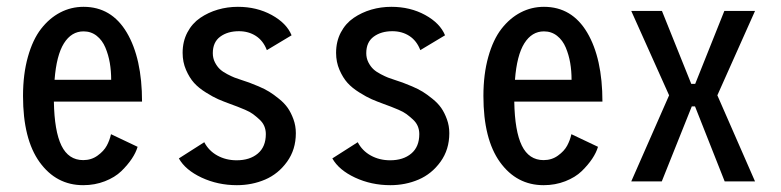

<svg xmlns="http://www.w3.org/2000/svg" viewBox="-20 -532 2290 563"><path d="M383.5 -101.5Q378.5 -84.5 366.5 -66.5Q354.5 -48.5 335.8 -30.2Q317 -12 287.5 -0.5Q258 11 224 11Q145 11 96.2 -56.5Q47.5 -124 47.5 -250.5Q47.5 -314.5 61.8 -365.2Q76 -416 100.5 -447.5Q125 -479 156.8 -495.5Q188.5 -512 225 -512Q307 -512 351.8 -436.5Q396.5 -361 396.5 -234H138Q139.5 -147.5 160.2 -105Q181 -62.5 224 -62.5Q248 -62.5 266.2 -75.8Q284.5 -89 293 -104.8Q301.5 -120.5 305.5 -138.5ZM225 -440Q189.5 -440 167.5 -405Q145.5 -370 140 -298H306Q306 -324 302 -347.5Q298 -371 289 -392.5Q280 -414 263.5 -427Q247 -440 225 -440Z M674.5 11Q619 11 571.2 -11.2Q523.5 -33.5 504.5 -67.5L579 -115Q592 -90 617.2 -76Q642.5 -62 674 -62Q712.5 -62 736 -81.8Q759.5 -101.5 759.5 -139Q759.5 -151.5 754.8 -162.5Q750 -173.5 740.2 -182.2Q730.5 -191 721.8 -197.5Q713 -204 698.5 -210.2Q684 -216.5 676.5 -219.2Q669 -222 655.5 -227Q635 -234.5 620 -241Q605 -247.5 583.8 -260.8Q562.5 -274 549 -289Q535.5 -304 525.5 -327Q515.5 -350 515.5 -377Q515.5 -410.5 529.5 -437Q543.5 -463.5 567 -479.5Q590.5 -495.5 618.8 -503.8Q647 -512 677.5 -512Q733 -512 776.8 -488Q820.5 -464 835 -428.5L762.5 -385Q752 -412.5 730.5 -426.5Q709 -440.5 680.5 -440.5Q647.5 -440.5 625.8 -424.5Q604 -408.5 604 -376Q604 -361.5 610.2 -349.2Q616.5 -337 624.8 -329.2Q633 -321.5 646.5 -314.5Q660 -307.5 667.8 -304.5Q675.5 -301.5 688 -297.5Q701.5 -293 710.8 -289.8Q720 -286.5 738.2 -278.8Q756.5 -271 769.5 -263Q782.5 -255 798.2 -242.2Q814 -229.5 823.8 -215.5Q833.5 -201.5 840.5 -182.2Q847.5 -163 847.5 -141.5Q847.5 -93.5 821.8 -57.8Q796 -22 757.5 -5.5Q719 11 674.5 11Z M1124.5 11Q1069 11 1021.2 -11.2Q973.5 -33.5 954.5 -67.5L1029 -115Q1042 -90 1067.2 -76Q1092.5 -62 1124 -62Q1162.5 -62 1186 -81.8Q1209.5 -101.5 1209.5 -139Q1209.5 -151.5 1204.8 -162.5Q1200 -173.5 1190.2 -182.2Q1180.5 -191 1171.8 -197.5Q1163 -204 1148.5 -210.2Q1134 -216.5 1126.5 -219.2Q1119 -222 1105.5 -227Q1085 -234.5 1070 -241Q1055 -247.5 1033.8 -260.8Q1012.5 -274 999 -289Q985.5 -304 975.5 -327Q965.5 -350 965.5 -377Q965.5 -410.5 979.5 -437Q993.5 -463.5 1017 -479.5Q1040.5 -495.5 1068.8 -503.8Q1097 -512 1127.5 -512Q1183 -512 1226.8 -488Q1270.5 -464 1285 -428.5L1212.5 -385Q1202 -412.5 1180.5 -426.5Q1159 -440.5 1130.5 -440.5Q1097.5 -440.5 1075.8 -424.5Q1054 -408.5 1054 -376Q1054 -361.5 1060.2 -349.2Q1066.5 -337 1074.8 -329.2Q1083 -321.5 1096.5 -314.5Q1110 -307.5 1117.8 -304.5Q1125.5 -301.5 1138 -297.5Q1151.5 -293 1160.8 -289.8Q1170 -286.5 1188.2 -278.8Q1206.5 -271 1219.5 -263Q1232.5 -255 1248.2 -242.2Q1264 -229.5 1273.8 -215.5Q1283.5 -201.5 1290.5 -182.2Q1297.5 -163 1297.5 -141.5Q1297.5 -93.5 1271.8 -57.8Q1246 -22 1207.5 -5.5Q1169 11 1124.5 11Z M1733.5 -101.5Q1728.5 -84.5 1716.5 -66.5Q1704.5 -48.5 1685.8 -30.2Q1667 -12 1637.5 -0.5Q1608 11 1574 11Q1495 11 1446.2 -56.5Q1397.5 -124 1397.5 -250.5Q1397.5 -314.5 1411.8 -365.2Q1426 -416 1450.5 -447.5Q1475 -479 1506.8 -495.5Q1538.5 -512 1575 -512Q1657 -512 1701.8 -436.5Q1746.5 -361 1746.5 -234H1488Q1489.5 -147.5 1510.2 -105Q1531 -62.5 1574 -62.5Q1598 -62.5 1616.2 -75.8Q1634.5 -89 1643 -104.8Q1651.5 -120.5 1655.5 -138.5ZM1575 -440Q1539.5 -440 1517.5 -405Q1495.5 -370 1490 -298H1656Q1656 -324 1652 -347.5Q1648 -371 1639 -392.5Q1630 -414 1613.5 -427Q1597 -440 1575 -440Z M2194 -500 2083.5 -252.5 2194 0H2105L2018 -220H2008.5L1920.5 0H1831L1942 -252.5L1831 -500H1921L2007 -286H2018.5L2104 -500Z"/></svg>

Font: League Mono Condensed
Style: Regular
Weight: 400
Width: 1
Designer: Tyler Finck
Foundry: The League of Moveable Type / Tyler Finck
Version: Version 2.210